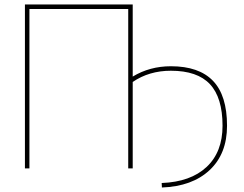

<svg xmlns="http://www.w3.org/2000/svg" viewBox="-20 -750 1087 855"><path d="M571 -385V0H551V-710H111V0H91V-730H571V-409Q647 -455 741 -455Q866 -455 928.5 -390Q991 -325 991 -190Q991 -65 913.5 7.5Q836 80 701 85L700 65Q829 60 900 -6.5Q971 -73 971 -190Q971 -315 915 -375Q859 -435 741 -435Q644 -435 571 -385Z"/></svg>

Font: Mplus 1p Thin
Style: Regular
Weight: 250
Version: Version 1.061